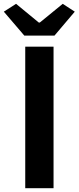

<svg xmlns="http://www.w3.org/2000/svg" viewBox="-41 -984 411 1004"><path d="M91 0H239V-740H91ZM86 -798H244L350 -923L287 -964L167 -866H162L43 -964L-21 -923Z"/></svg>

Font: Source Han Sans Old Style Bold
Style: Regular
Weight: 700
Designer: Ryoko NISHIZUKA (kana & ideographs); Paul D. Hunt (Latin, Greek & Cyrillic); Wenlong ZHANG (bopomofo); Sandoll Communica
Foundry: Adobe Systems Incorporated
Version: Version 1.004;PS 1.004;hotconv 1.0.81;makeotf.lib2.5.63406